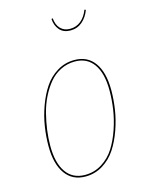

<svg xmlns="http://www.w3.org/2000/svg" viewBox="-114 -813 688 893"><g transform="rotate(-15 230.0 -366.5)"><path d="M221.7 -739.7 228 -741.2Q231 -708.5 248.3 -690.7Q265.6 -672.9 294.4 -672.9Q323.7 -672.9 345.9 -690.7Q368.2 -708.5 380.9 -741.7L387.2 -739.3Q375 -706.1 351.1 -685.5Q327.1 -665 293.9 -665Q260.7 -665 242.2 -686Q223.6 -707 221.7 -739.7ZM186 9.3Q123 9.3 89.1 -38.3Q55.2 -85.9 55.2 -171.4Q55.2 -217.3 62.5 -264.6Q69.8 -312 86.9 -359.6Q104 -407.2 128.7 -444.3Q153.3 -481.4 191.2 -504.6Q229 -527.8 274.9 -527.8Q337.4 -527.8 371.1 -480.7Q404.8 -433.6 404.8 -348.6Q404.8 -303.7 397.7 -256.6Q390.6 -209.5 373.8 -161.4Q356.9 -113.3 332.5 -75.7Q308.1 -38.1 270 -14.4Q231.9 9.3 186 9.3ZM186 1.5Q231 1.5 267.8 -22Q304.7 -45.4 327.9 -82.3Q351.1 -119.1 367.2 -166.5Q383.3 -213.9 389.9 -259.8Q396.5 -305.7 396.5 -349.1Q396.5 -431.6 365 -476.1Q333.5 -520.5 274.9 -520.5Q237.8 -520.5 205.8 -504.4Q173.8 -488.3 151.1 -460.7Q128.4 -433.1 111.1 -398.2Q93.8 -363.3 83.7 -323.5Q73.7 -283.7 68.6 -245.6Q63.5 -207.5 63.5 -170.9Q63.5 -88.4 95 -43.5Q126.5 1.5 186 1.5Z"/></g></svg>

Font: Fira Sans Compressed Eight
Style: Italic
Weight: 100
Width: 3
Italic angle: -8°
Designer: Carrois Corporate & Edenspiekermann AG
Foundry: Carrois Corporate GbR & Edenspiekermann AG
Version: Version 4.203;PS 004.203;hotconv 1.0.88;makeotf.lib2.5.64775